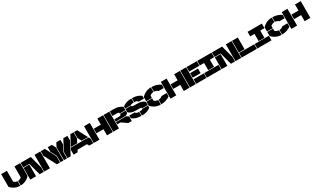

<svg xmlns="http://www.w3.org/2000/svg" viewBox="632 -3823 11270 6946"><g transform="rotate(-30 6267.5 -350.0)"><path d="M9.8 -168V-700.2H250V-245.1Q272.9 -222.2 312.7 -202.9Q352.5 -183.6 397.9 -180.2V9.8Q330.1 9.8 267.1 -6.3Q204.1 -22.5 155.8 -49.8Q107.4 -77.1 71.5 -106.4Q35.6 -135.7 9.8 -168ZM418 9.8V-180.2Q461.9 -183.6 501.5 -202.9Q541 -222.2 564.9 -245.1V-700.2H805.2V-168Q785.2 -142.6 759 -118.9Q732.9 -95.2 696 -71.3Q659.2 -47.4 618.2 -29.8Q577.1 -12.2 524.9 -1.2Q472.7 9.8 418 9.8Z M1248 -700.2 1384.8 -189.9V0H1213.9L1077.1 -509.8H824.7V-700.2ZM824.7 0V-490.2H1064.9V0ZM1404.8 0V-700.2H1645V0Z M1932.6 0 1664.6 -509.8V-700.2H1835.9L2065.9 -258.8V0ZM1956.5 -509.8V-700.2H2127.9L2211.9 -539.1V0H2085.9V-264.2ZM2231.9 0V-539.1L2314.9 -700.2H2485.8V-509.8L2357.9 -264.2V0ZM2377.9 0V-258.8L2606.9 -700.2H2777.8V-509.8L2509.8 0Z M3033.7 -700.2V-451.2L2949.7 -289.1H2684.6L2900.4 -700.2ZM2632.3 0V-189.9L2674.3 -269H3411.6L3453.6 -189.9V0H3282.7L3240.7 -84H2845.7L2803.7 0ZM3053.7 -451.2V-700.2H3185.5L3401.4 -289.1H3137.7Z M3713.4 0H3473.1V-700.2H3713.4ZM3733.4 -255.9V-445.8H4028.3V-700.2H4268.6V0H4028.3V-255.9Z M4528.3 0H4288.1V-700.2H4528.3ZM4548.3 -158.2V-252H4973.1L5063.5 -189.9V0H4917.5L4688.5 -158.2ZM4548.3 -272V-366.2H4732.4Q4797.9 -366.2 4823.2 -395V-435.1H5063.5V-337.9Q5020 -296.4 4973.1 -272ZM4548.3 -509.8V-700.2H4727.5Q4777.8 -700.2 4825.2 -692.4Q4872.6 -684.6 4904.5 -674.8Q4936.5 -665 4971.4 -647.9Q5006.3 -630.9 5022.5 -621.3Q5038.6 -611.8 5063.5 -595.2V-455.1H4823.2V-480Q4796.9 -509.8 4732.4 -509.8Z M5323.2 -509.8H5083V-595.2Q5105 -613.8 5132.8 -631.1Q5160.6 -648.4 5202.1 -667.5Q5243.7 -686.5 5298.3 -698.2Q5353 -710 5411.1 -710H5460.4V-543H5411.1Q5349.6 -543 5323.2 -509.8ZM5083 -105V-217.8H5313.5Q5320.3 -191.4 5349.4 -174.3Q5378.4 -157.2 5435.1 -157.2H5460.4V9.8H5415Q5316.9 9.8 5227.8 -23.2Q5138.7 -56.2 5083 -105ZM5083 -361.8V-490.2H5323.2V-469.2Q5351.6 -445.8 5406.2 -445.8H5524.4Q5663.6 -445.8 5738.5 -418.5Q5813.5 -391.1 5852.1 -337.9V-210H5612.3V-232.9Q5582 -253.9 5529.3 -253.9H5411.1Q5272 -253.9 5196.8 -281.2Q5121.6 -308.6 5083 -361.8ZM5480.5 9.8V-157.2H5529.3Q5587.9 -157.2 5612.3 -189.9H5852.1V-105Q5832 -85.9 5803.2 -67.4Q5774.4 -48.8 5733.6 -30.8Q5692.9 -12.7 5638.2 -1.5Q5583.5 9.8 5524.4 9.8ZM5480.5 -543V-710H5520Q5618.2 -710 5707.3 -677Q5796.4 -644 5852.1 -595.2V-481.9H5622.1Q5615.2 -507.8 5587.6 -525.4Q5560.1 -543 5510.3 -543Z M6111.8 -359.9H5871.6V-532.2Q5897.9 -564 5934.8 -593Q5971.7 -622.1 6021.5 -649.4Q6071.3 -676.8 6136.2 -693.4Q6201.2 -710 6270 -710V-520Q6216.8 -516.6 6176 -497.6Q6135.3 -478.5 6111.8 -455.1ZM5871.6 -168V-339.8H6111.8V-245.1Q6135.3 -221.7 6176 -202.6Q6216.8 -183.6 6270 -180.2V9.8Q6201.2 9.8 6136.5 -6.6Q6071.8 -22.9 6022 -50.5Q5972.2 -78.1 5935.3 -107.2Q5898.4 -136.2 5871.6 -168ZM6290 9.8V-180.2Q6342.8 -183.6 6382.3 -202.4Q6421.9 -221.2 6445.8 -245.1H6661.6V-105Q6493.2 9.8 6290 9.8ZM6290 -520V-710Q6495.6 -710 6661.6 -595.2V-455.1H6445.8Q6421.9 -479 6382.3 -497.8Q6342.8 -516.6 6290 -520Z M6921.4 0H6681.2V-700.2H6921.4ZM6941.4 -255.9V-445.8H7236.3V-700.2H7476.6V0H7236.3V-255.9Z M7496.1 0V-700.2H7736.3V0ZM7756.3 0V-189.9H8181.2V0ZM7756.3 -255.9V-445.8H8086.4V-255.9ZM7756.3 -509.8V-700.2H8181.2V-509.8Z M8795.9 -700.2V-509.8H8619.1V-210H8378.9V-509.8H8200.7V-700.2ZM8200.7 -1V-190.9H8795.9V-1Z M9238.8 -700.2 9375.5 -189.9V0H9204.6L9067.9 -509.8H8815.4V-700.2ZM8815.4 0V-490.2H9055.7V0ZM9395.5 0V-700.2H9635.7V0Z M9655.3 -210V-700.2H9895.5V-210ZM9655.3 0V-189.9H10285.6V0Z M10900.4 -700.2V-509.8H10723.6V-210H10483.4V-509.8H10305.2V-700.2ZM10305.2 -1V-190.9H10900.4V-1Z M11160.2 -359.9H10919.9V-532.2Q10946.3 -564 10983.2 -593Q11020 -622.1 11069.8 -649.4Q11119.6 -676.8 11184.6 -693.4Q11249.5 -710 11318.4 -710V-520Q11265.1 -516.6 11224.4 -497.6Q11183.6 -478.5 11160.2 -455.1ZM10919.9 -168V-339.8H11160.2V-245.1Q11183.6 -221.7 11224.4 -202.6Q11265.1 -183.6 11318.4 -180.2V9.8Q11249.5 9.8 11184.8 -6.6Q11120.1 -22.9 11070.3 -50.5Q11020.5 -78.1 10983.6 -107.2Q10946.8 -136.2 10919.9 -168ZM11338.4 9.8V-180.2Q11391.1 -183.6 11430.7 -202.4Q11470.2 -221.2 11494.1 -245.1H11710V-105Q11541.5 9.8 11338.4 9.8ZM11338.4 -520V-710Q11543.9 -710 11710 -595.2V-455.1H11494.1Q11470.2 -479 11430.7 -497.8Q11391.1 -516.6 11338.4 -520Z M11969.7 0H11729.5V-700.2H11969.7ZM11989.7 -255.9V-445.8H12284.7V-700.2H12524.9V0H12284.7V-255.9Z"/></g></svg>

Font: Nastup Basic
Style: Regular
Weight: 400
Designer: Maksym Kobuzan
Foundry: Zakznak
Version: Version 1.020;FEAKit 1.0